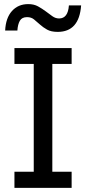

<svg xmlns="http://www.w3.org/2000/svg" viewBox="-20 -908 416 928"><path d="M326.2 0H49.8V-78.1H143.1V-599.1H49.8V-675.8H326.2V-599.1H232.9V-78.1H326.2ZM4.9 -760.3Q7.8 -821.3 37.8 -854.7Q67.9 -888.2 116.7 -888.2Q144 -888.2 163.8 -877.2Q183.6 -866.2 200.7 -853.5Q217.8 -840.8 232.9 -829.8Q248 -818.8 265.6 -818.8Q308.6 -818.8 313 -881.8H372.1Q362.8 -753.9 258.8 -753.9Q227.1 -753.9 207.5 -764.9Q188 -775.9 172.9 -789.6Q157.7 -803.2 144.3 -814.2Q130.9 -825.2 110.8 -825.2Q85.9 -825.2 75.9 -807.6Q65.9 -790 64 -760.3Z"/></svg>

Font: Lorenzo Sans
Style: Regular
Weight: 400
Foundry: Intel Corporation
Version: Version 1.00; ttfautohint (v1.5)